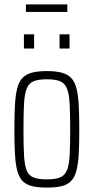

<svg xmlns="http://www.w3.org/2000/svg" viewBox="-20 -839 423 867"><path d="M192 8Q151 8 124.5 1.5Q98 -5 82 -21.5Q66 -38 58 -68Q50 -98 47.5 -143.5Q45 -189 45 -254Q45 -319 47.5 -365Q50 -411 58 -441Q66 -471 82 -487.5Q98 -504 124.5 -511Q151 -518 192 -518Q232 -518 258.5 -511Q285 -504 301 -487.5Q317 -471 325 -441Q333 -411 335.5 -365Q338 -319 338 -254Q338 -189 335.5 -143.5Q333 -98 325 -68Q317 -38 301 -21.5Q285 -5 258.5 1.5Q232 8 192 8ZM191 -29Q229 -29 250.5 -37.5Q272 -46 282 -69.5Q292 -93 294.5 -137.5Q297 -182 297 -254Q297 -326 294.5 -371Q292 -416 282 -440Q272 -464 250.5 -472.5Q229 -481 192 -481Q154 -481 132.5 -472.5Q111 -464 101 -440Q91 -416 88.5 -371Q86 -326 86 -254Q86 -182 88.5 -137.5Q91 -93 100.5 -69.5Q110 -46 132 -37.5Q154 -29 191 -29ZM88 -620V-684H134V-620ZM249 -620V-684H294V-620ZM97 -785V-819H284V-785Z"/></svg>

Font: Saira ExtraCondensed ExtraLight
Style: Regular
Weight: 250
Width: 2
Designer: Hector Gatti with collaboration of the Omnibus-Type team
Foundry: Omnibus-Type
Version: Version 1.101